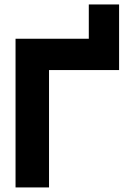

<svg xmlns="http://www.w3.org/2000/svg" viewBox="-20 -820 570 840"><path d="M368.5 -800.5H501V-513.5H194.5V0H48V-650.5H368.5Z"/></svg>

Font: Overused Grotesk
Style: Bold
Weight: 710
Version: Version 0.004